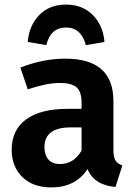

<svg xmlns="http://www.w3.org/2000/svg" viewBox="-20 -802 587 838"><path d="M268 -682Q201 -682 182 -605L101 -619Q107 -691 151.5 -736.5Q196 -782 268 -782Q340 -782 385 -736.5Q430 -691 436 -619L355 -605Q334 -682 268 -682ZM475 -147Q475 -116 484 -101.5Q493 -87 514 -80L484 14Q391 6 362 -64Q310 16 203 16Q124 16 77.5 -29.5Q31 -75 31 -148Q31 -235 94 -281Q157 -327 275 -327H336V-353Q336 -402 314 -421Q292 -440 241 -440Q185 -440 101 -412L69 -507Q168 -546 265 -546Q475 -546 475 -361ZM242 -86Q302 -86 336 -145V-246H289Q174 -246 174 -160Q174 -125 191.5 -105.5Q209 -86 242 -86Z"/></svg>

Font: FiraGO SemiBold
Style: Regular
Weight: 600
Designer: bBox Type
Foundry: bBox Type GmbH
Version: Version 1.001;PS 001.001;hotconv 1.0.88;makeotf.lib2.5.64775